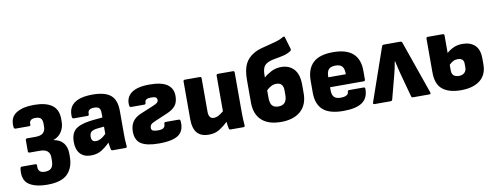

<svg xmlns="http://www.w3.org/2000/svg" viewBox="-71 -1098 4334 1675"><g transform="rotate(-10 2096.0 -260.5)"><path d="M237 197Q128 197 71.5 157Q15 117 28 18Q30 3 42 3H161Q177 3 175 19Q169 82 234 82Q273 82 291.5 62Q310 42 310 -3V-33Q310 -67 289 -86.5Q268 -106 219 -106H131Q117 -106 117 -120V-218Q117 -232 131 -232H206Q252 -232 273 -251.5Q294 -271 294 -306V-333Q294 -366 280 -380.5Q266 -395 232 -395Q176 -395 179 -347Q181 -333 166 -333H46Q33 -333 31 -349Q22 -433 79.5 -471Q137 -509 240 -509Q344 -509 398.5 -470Q453 -431 453 -347V-323Q453 -275 428.5 -235.5Q404 -196 358 -179V-176Q413 -167 441.5 -130.5Q470 -94 470 -39V-8Q470 86 416 141.5Q362 197 237 197Z M655 12Q593 12 559.5 -25Q526 -62 526 -129Q526 -181 545 -213.5Q564 -246 609 -264Q654 -282 732 -290L809 -297V-335Q809 -368 796.5 -381Q784 -394 752 -394Q693 -394 697 -347Q698 -333 683 -333H562Q549 -333 547 -348Q541 -428 594.5 -468.5Q648 -509 758 -509Q869 -509 919 -466.5Q969 -424 969 -328V-129Q969 -98 970 -70.5Q971 -43 974 -15Q976 0 961 0H847Q835 0 833 -12Q828 -33 823 -72Q788 -37 749 -12.5Q710 12 655 12ZM679 -149Q679 -104 718 -104Q740 -104 761.5 -115Q783 -126 809 -152V-216L756 -211Q713 -207 696 -193Q679 -179 679 -149Z M1257 12Q1149 12 1099 -20.5Q1049 -53 1049 -129Q1049 -181 1072.5 -216Q1096 -251 1146 -272L1259 -319Q1286 -330 1298 -339.5Q1310 -349 1310 -364Q1310 -380 1298.5 -387.5Q1287 -395 1258 -395Q1230 -395 1216 -387Q1202 -379 1202 -359Q1202 -344 1189 -344H1072Q1059 -344 1057 -359Q1049 -429 1100.5 -469Q1152 -509 1263 -509Q1369 -509 1419.5 -474Q1470 -439 1470 -373Q1470 -317 1445 -286Q1420 -255 1372 -235L1260 -187Q1230 -175 1219.5 -163.5Q1209 -152 1209 -134Q1209 -115 1224 -108.5Q1239 -102 1269 -102Q1303 -102 1317.5 -113.5Q1332 -125 1332 -149Q1332 -163 1345 -163H1461Q1475 -163 1476 -149Q1484 -66 1433.5 -27Q1383 12 1257 12Z M1699 12Q1630 12 1595.5 -27.5Q1561 -67 1561 -151V-484Q1561 -497 1575 -497H1707Q1721 -497 1721 -484V-188Q1721 -125 1766 -125Q1788 -125 1810.5 -137.5Q1833 -150 1854 -168V-484Q1854 -497 1868 -497H2000Q2014 -497 2014 -484V-129Q2014 -67 2019 -15Q2021 0 2006 0H1893Q1880 0 1878 -12Q1872 -38 1869 -72Q1836 -40 1795.5 -14Q1755 12 1699 12Z M2340 12Q2226 12 2167 -43Q2108 -98 2108 -201V-400Q2108 -488 2133 -540Q2158 -592 2214 -624Q2241 -640 2276 -650Q2311 -660 2348 -668.5Q2385 -677 2420 -687.5Q2455 -698 2482 -715Q2495 -723 2499 -708L2530 -603Q2533 -590 2525 -584Q2496 -564 2458.5 -555Q2421 -546 2385 -540.5Q2349 -535 2323 -524Q2287 -508 2276.5 -481Q2266 -454 2266 -417V-394Q2291 -418 2331.5 -439Q2372 -460 2420 -460Q2491 -460 2533 -414.5Q2575 -369 2575 -275V-201Q2575 -98 2512.5 -43Q2450 12 2340 12ZM2266 -215Q2266 -166 2284 -145.5Q2302 -125 2339 -125Q2378 -125 2396.5 -147.5Q2415 -170 2415 -211V-255Q2415 -323 2353 -323Q2329 -323 2306.5 -311Q2284 -299 2266 -281Z M2891 12Q2767 12 2710.5 -39Q2654 -90 2654 -190V-296Q2654 -401 2711 -455Q2768 -509 2888 -509Q3122 -509 3122 -304V-226Q3122 -212 3108 -212H2811V-183Q2811 -145 2828.5 -125.5Q2846 -106 2888 -106Q2919 -106 2938 -116Q2957 -126 2957 -147Q2957 -159 2971 -159H3098Q3111 -159 3112 -146Q3113 -65 3059 -26.5Q3005 12 2891 12ZM2811 -300H2966V-304Q2966 -350 2948 -370Q2930 -390 2890 -390Q2847 -390 2829 -369.5Q2811 -349 2811 -304Z M3168 0Q3152 0 3157 -16L3320 -485Q3324 -497 3337 -497H3483Q3496 -497 3500 -485L3664 -16Q3669 0 3653 0H3508Q3496 0 3493 -12L3438 -215Q3430 -248 3422.5 -276Q3415 -304 3409 -337H3406Q3401 -304 3394.5 -276.5Q3388 -249 3380 -217L3326 -12Q3323 0 3310 0Z M3933 12Q3827 12 3770 -33.5Q3713 -79 3713 -185V-484Q3713 -497 3727 -497H3859Q3873 -497 3873 -484V-328Q3899 -352 3934 -368Q3969 -384 4012 -384Q4082 -384 4122.5 -346.5Q4163 -309 4163 -227V-176Q4163 -84 4101.5 -36Q4040 12 3933 12ZM3873 -175Q3873 -143 3889.5 -128.5Q3906 -114 3937 -114Q3967 -114 3985 -131Q4003 -148 4003 -176V-210Q4003 -260 3949 -260Q3926 -260 3907.5 -250Q3889 -240 3873 -223Z"/></g></svg>

Font: Sofia Sans Black
Style: Regular
Weight: 900
Designer: Botio Nikoltchev, Ani Petrova
Foundry: lettersoup
Version: Version 4.100; ttfautohint (v1.8.3)